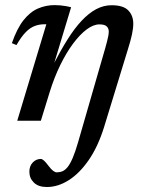

<svg xmlns="http://www.w3.org/2000/svg" viewBox="-20 -473 570 752"><path d="M163.5 259.5Q130.5 259.5 112.8 242.2Q95 225 95 199.5Q95 177.5 108.2 163.5Q121.5 149.5 140 149.5Q145 149.5 152.5 156.2Q160 163 170 176.5Q180 190 188 196Q196 202 202 202Q214.5 202 225 197.5Q235.5 193 245.2 180.8Q255 168.5 265 145Q275 121.5 286 83.5L392.5 -285.5Q396.5 -300 399.5 -311.5Q402.5 -323 404.2 -332.5Q406 -342 406 -349.5Q406 -362 397.8 -369.8Q389.5 -377.5 369.5 -377.5Q346 -377.5 319.5 -357.8Q293 -338 266.5 -302.5Q240 -267 216.2 -218.5Q192.5 -170 174.5 -112L140 0H47.5L161.5 -378Q160 -378 158.2 -378Q156.5 -378 154.5 -378Q134 -378 116 -371.2Q98 -364.5 80.8 -347Q63.5 -329.5 44.5 -296.5L26.5 -304Q46.5 -361.5 72.2 -394Q98 -426.5 129 -439.8Q160 -453 194 -453Q205.5 -453 216 -452Q226.5 -451 237 -449.2Q247.5 -447.5 258.5 -444.5L191 -221.5V-224Q218 -276.5 244.8 -319Q271.5 -361.5 299.2 -391.2Q327 -421 356.2 -436.8Q385.5 -452.5 417 -452.5Q463 -452.5 482.5 -432.2Q502 -412 502 -380Q502 -362.5 496.8 -337.8Q491.5 -313 481 -280L388 23.5Q364 101 327.8 153.5Q291.5 206 249.2 232.8Q207 259.5 163.5 259.5Z"/></svg>

Font: Newsreader 16pt 16pt Medium
Style: Italic
Weight: 500
Italic angle: -17°
Version: Version 1.003